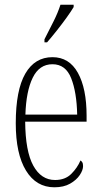

<svg xmlns="http://www.w3.org/2000/svg" viewBox="-20 -786 430 816"><path d="M211 10Q134 10 90.5 -61Q47 -132 47 -262Q47 -403 87.5 -473Q128 -543 203 -543Q274 -543 311 -476.5Q348 -410 348 -294V-269H87Q88 -143 121.5 -82Q155 -21 214 -21Q257 -21 283 -47Q309 -73 322 -104Q326 -102 329.5 -96.5Q333 -91 333 -80Q333 -63 319 -42Q305 -21 278 -5.5Q251 10 211 10ZM308 -299Q306 -394 282.5 -453.5Q259 -513 203 -513Q147 -513 119 -455.5Q91 -398 88 -299ZM169 -619Q191 -662 208.5 -697Q226 -732 237 -766H293V-756Q283 -739 264 -712.5Q245 -686 222.5 -657.5Q200 -629 180 -606H169Z"/></svg>

Font: Noto Serif Ethiopic ExtraCondensed ExtraLight
Style: Regular
Weight: 200
Width: 2
Designer: Monotype Design Team
Foundry: Monotype Imaging Inc.
Version: Version 2.102; ttfautohint (v1.8.4.7-5d5b)